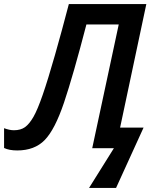

<svg xmlns="http://www.w3.org/2000/svg" viewBox="-51 -734 776 951"><path d="M673.8 -713.9 543.9 -102.1H660.2L523.9 196.8H390.1L513.2 0H405.8L537.1 -612.8H377Q311 -358.9 265.9 -225.3Q220.7 -91.8 170.4 -40.3Q120.1 11.2 34.2 11.2Q-5.4 11.2 -30.8 -1V-99.1Q-3.9 -88.9 18.1 -88.9Q51.3 -88.9 72.8 -104.2Q94.2 -119.6 114.5 -154.8Q134.8 -189.9 160.6 -264.6Q186.5 -339.4 221.2 -461.2Q255.9 -583 290 -713.9Z"/></svg>

Font: Open Sans Semibold
Style: Italic
Weight: 600
Italic angle: -12°
Foundry: Ascender Corporation
Version: Version 1.10